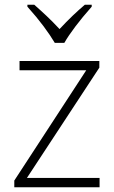

<svg xmlns="http://www.w3.org/2000/svg" viewBox="-20 -786 479 806"><path d="M210 -606H250C273 -646 312 -698 365 -758V-766H336C303 -738 269 -706 230 -664C191 -706 160 -734 124 -766H95V-758C148 -699 185 -648 210 -606ZM40 0H398V-39H93L397 -502V-530H62V-491H342L40 -28Z"/></svg>

Font: Kathrein 35 Thin
Style: Regular
Weight: 250
Designer: Lazydogs Typefoundry, based on Open Sans by Ascender Corporation
Foundry: Lazydogs Typefoundry
Version: Version 1.003;PS 001.003;hotconv 1.0.88;makeotf.lib2.5.64775